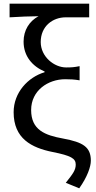

<svg xmlns="http://www.w3.org/2000/svg" viewBox="-20 -816 521 1042"><path d="M410 206C454 144 473 89 473 56C473 -18 431 -44 323 -64C223 -82 149 -111 149 -219C149 -325 241 -386 334 -386C362 -386 383 -385 412 -380V-457C383 -451 368 -450 339 -450C274 -450 201 -508 201 -588C201 -673 265 -722 337 -722H464V-796H32V-722C99 -726 130 -727 189 -728C139 -701 108 -652 108 -590C108 -511 156 -456 222 -428V-424C132 -397 54 -314 54 -207C54 -64 151 -14 266 9C366 29 391 44 391 77C391 107 376 127 337 176Z"/></svg>

Font: Kinto Sans
Style: Regular
Weight: 400
Designer: Authors: Ryoko NISHIZUKA  (kana & ideographs); Paul D. Hunt (Latin, Greek & Cyrillic); Wenlong ZHANG  (bopomofo); Sandol
Foundry: Adobe Systems Incorporated, ookami Inc.
Version: Version 0.001